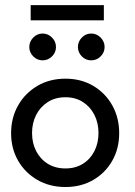

<svg xmlns="http://www.w3.org/2000/svg" viewBox="-20 -738 542 770"><path d="M242.5 12Q179 12 129.8 -16.5Q80.5 -45 52.5 -93.8Q24.5 -142.5 24.5 -204Q24.5 -265.5 52.5 -315Q80.5 -364.5 129.8 -393.5Q179 -422.5 242.5 -422.5Q305.5 -422.5 354.2 -393.5Q403 -364.5 430.5 -315Q458 -265.5 458 -204Q458 -142.5 430.5 -93.8Q403 -45 354.2 -16.5Q305.5 12 242.5 12ZM242.5 -62.5Q282.5 -62.5 312.2 -81Q342 -99.5 358.5 -131.8Q375 -164 375 -204.5Q375 -245 358.5 -277.5Q342 -310 312.2 -329Q282.5 -348 242.5 -348Q202 -348 172 -329Q142 -310 125.2 -277.5Q108.5 -245 108.5 -204.5Q108.5 -164 125.2 -131.8Q142 -99.5 172 -81Q202 -62.5 242.5 -62.5ZM346 -496Q323.5 -496 308 -512Q292.5 -528 292.5 -549.5Q292.5 -571 308 -587.2Q323.5 -603.5 346 -603.5Q367.5 -603.5 383.5 -587.5Q399.5 -571.5 399.5 -549.5Q399.5 -527.5 383.5 -511.8Q367.5 -496 346 -496ZM151 -496Q129 -496 113.2 -512Q97.5 -528 97.5 -549.5Q97.5 -571 113.2 -587.2Q129 -603.5 151 -603.5Q172.5 -603.5 188.5 -587.5Q204.5 -571.5 204.5 -549.5Q204.5 -527.5 188.5 -511.8Q172.5 -496 151 -496ZM103 -656.5V-717.5H396.5V-656.5Z"/></svg>

Font: League Spartan Thin
Style: Regular
Weight: 400
Version: Version 2.002